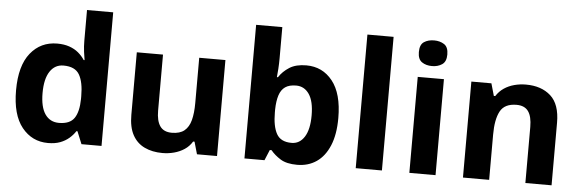

<svg xmlns="http://www.w3.org/2000/svg" viewBox="-49 -919 3288 1088"><g transform="rotate(5 1595.0 -375.0)"><path d="M251 10Q160 10 102.5 -61.5Q45 -133 45 -272Q45 -412 103 -484Q161 -556 255 -556Q294 -556 324 -545.5Q354 -535 375.5 -517Q397 -499 412 -476H417Q414 -492 410 -522.5Q406 -553 406 -585V-760H555V0H441L412 -71H406Q392 -49 370.5 -30.5Q349 -12 320 -1Q291 10 251 10ZM303 -109Q365 -109 390 -145.5Q415 -182 416 -255V-271Q416 -351 391.5 -393Q367 -435 301 -435Q252 -435 224 -392.5Q196 -350 196 -270Q196 -190 224 -149.5Q252 -109 303 -109Z M1212 -546V0H1098L1078 -70H1070Q1053 -42 1026.5 -24.5Q1000 -7 968 1.5Q936 10 902 10Q844 10 800 -11Q756 -32 732 -76Q708 -120 708 -190V-546H857V-227Q857 -169 878 -139Q899 -109 945 -109Q991 -109 1016.5 -130Q1042 -151 1052.5 -191Q1063 -231 1063 -289V-546Z M1517 -583Q1517 -552 1515 -522Q1513 -492 1511 -475H1517Q1539 -509 1576 -532.5Q1613 -556 1672 -556Q1764 -556 1821 -484.5Q1878 -413 1878 -274Q1878 -181 1851.5 -117.5Q1825 -54 1778 -22Q1731 10 1668 10Q1608 10 1573.5 -11.5Q1539 -33 1517 -60H1507L1482 0H1368V-760H1517ZM1624 -437Q1585 -437 1562 -421Q1539 -405 1528.5 -372.5Q1518 -340 1517 -291V-275Q1517 -196 1540.5 -153.5Q1564 -111 1626 -111Q1672 -111 1699 -153.5Q1726 -196 1726 -276Q1726 -356 1698.5 -396.5Q1671 -437 1624 -437Z M2150 0H2001V-760H2150Z M2455 -546V0H2306V-546ZM2381 -760Q2414 -760 2438 -744.5Q2462 -729 2462 -686.8Q2462 -646 2438 -630Q2414 -614 2381 -614Q2346.7 -614 2323.4 -630Q2300 -646 2300 -686.8Q2300 -729 2323.4 -744.5Q2346.7 -760 2381 -760Z M2921 -556Q3009 -556 3062 -508.5Q3115 -461 3115 -356V0H2966V-319Q2966 -378 2945 -407.5Q2924 -437 2878 -437Q2810 -437 2785 -390.5Q2760 -344 2760 -257V0H2611V-546H2725L2745 -476H2753Q2771 -504 2797 -521.5Q2823 -539 2855 -547.5Q2887 -556 2921 -556Z"/></g></svg>

Font: Noto Sans Malayalam
Style: Regular
Weight: 400
Designer: Jelle Bosma - Monotype Design Team
Foundry: Monotype Imaging Inc.
Version: Version 2.103